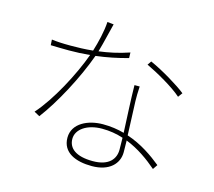

<svg xmlns="http://www.w3.org/2000/svg" viewBox="-114 -926 1228 1103"><g transform="rotate(15 500.0 -374.5)"><path d="M896 -476 915 -502C872 -537 768 -600 695 -632L679 -609C743 -579 846 -521 896 -476ZM649 -166 650 -95C650 -42 616 8 518 8C417 8 372 -30 372 -86C372 -143 434 -186 523 -186C568 -186 610 -179 649 -166ZM668 -476H637C638 -394 644 -285 648 -195C609 -206 567 -212 521 -212C435 -212 343 -172 343 -85C343 4 424 37 520 37C625 37 677 -20 677 -87L676 -157C750 -128 813 -82 864 -38L883 -66C830 -109 761 -158 674 -187L666 -389C665 -417 666 -436 668 -476ZM431 -782 393 -786C390 -730 373 -660 356 -606C307 -601 263 -600 223 -600C174 -600 142 -602 111 -606L113 -573C145 -572 188 -571 222 -571C263 -571 304 -573 346 -577C300 -450 208 -276 122 -180L155 -162C234 -266 326 -438 377 -580C442 -588 506 -601 567 -618L566 -651C502 -629 442 -617 387 -610C404 -667 420 -742 431 -782Z"/></g></svg>

Font: Harano Aji Gothic KR ExtraLight
Style: Regular
Weight: 250
Foundry: Masamichi Hosoda
Version: HaranoAjiGothicKR-ExtraLight version 20220220;ttx 4.29.1